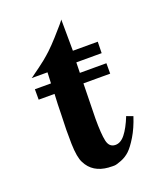

<svg xmlns="http://www.w3.org/2000/svg" viewBox="-120 -673 621 762"><g transform="rotate(-20 190.5 -292.0)"><path d="M369 -142Q354 -96 334 -63Q314 -30 298 -15Q282 0 261.5 8Q241 16 232.5 16.5Q224 17 211 16Q208 16 207 16Q141 11 115 -41Q102 -65 100.5 -122.5Q99 -180 102 -247Q102 -261 103 -289.5Q104 -318 105 -332H38V-376H106Q108 -420 108 -422H41L46 -425Q50 -428 59.5 -435Q69 -442 81 -450.5Q93 -459 109 -472Q125 -485 140 -499Q159 -517 181.5 -542Q204 -567 218 -583.5Q232 -600 231 -601Q232 -512 232 -468H337L336 -420H229Q229 -402 228 -376H340V-332H227Q224 -185 224 -184Q224 -119 230.5 -89.5Q237 -60 262 -59Q285 -58 304.5 -82.5Q324 -107 342 -152Z"/></g></svg>

Font: GFS Artemisia
Style: Bold
Weight: 700
Designer: Designed by Takis Katsoulidis.
Foundry: Designed by Takis Katsoulidis.
Version: Version 1.0